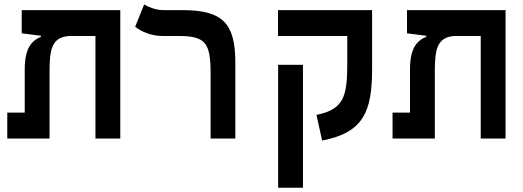

<svg xmlns="http://www.w3.org/2000/svg" viewBox="-20 -632 2384 876"><path d="M528.8 0V-585.9H79.1V-480L167 -468.8V-464.4C123.5 -445.3 92.8 -412.6 92.8 -314.5V-118.2H13.2V0H206.1V-305.2C206.1 -407.7 216.3 -461.9 295.4 -467.8H415.5V0Z M1053.7 -346.2C1053.7 -524.9 997.1 -585.9 811 -585.9H723.1C689.5 -585.9 652.3 -602.1 637.7 -611.8L596.7 -509.8C626.5 -487.3 669.4 -467.8 721.7 -467.8H793.9C918.5 -467.8 940.9 -436.5 940.9 -294.9V0H1053.7Z M1677.7 -585.9H1248.5V-467.8H1564.5V-360.8C1564.5 -204.6 1558.6 -134.3 1423.8 -107.9L1449.7 9.3C1640.6 -27.3 1677.7 -125.5 1677.7 -318.4ZM1362.3 224.6V-336.4H1249V224.6Z M2286.6 0V-585.9H1836.9V-480L1924.8 -468.8V-464.4C1881.3 -445.3 1850.6 -412.6 1850.6 -314.5V-118.2H1771V0H1963.9V-305.2C1963.9 -407.7 1974.1 -461.9 2053.2 -467.8H2173.3V0Z"/></svg>

Font: Cascadia Mono SemiBold
Style: Regular
Weight: 600
Monospace: yes
Designer: Aaron Bell
Foundry: Saja Typeworks
Version: Version 2404.023